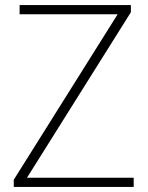

<svg xmlns="http://www.w3.org/2000/svg" viewBox="-20 -734 583 754"><path d="M505 0H34V-28L442 -678H57V-714H494V-686L86 -36H505Z"/></svg>

Font: Noto Sans Disp ExtLt
Style: Regular
Weight: 200
Designer: Monotype Design Team
Foundry: Monotype Imaging Inc.
Version: Version 2.000;GOOG;noto-source:20170915:90ef993387c0